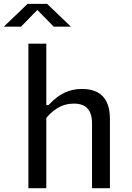

<svg xmlns="http://www.w3.org/2000/svg" viewBox="-56 -996 696 1016"><path d="M94.3 0V-765H189V0ZM431 0V-342.3Q431 -382 418.5 -405.4Q406 -428.8 384.8 -438.3Q363.7 -447.8 335.5 -447.8Q286.3 -447.8 246.2 -422.8Q206.2 -397.7 174 -352.5V-440H200.8Q224 -465.2 248.8 -483.6Q273.7 -502 306.2 -513.7Q338.8 -525.3 379 -525.3Q425.2 -525.3 457.8 -508.8Q490.3 -492.2 508 -457.2Q525.7 -422.2 525.7 -367.7V0ZM90.2 -975.7H193.2L319.2 -855H228.2L128.3 -957H155L55.2 -855H-35.8Z"/></svg>

Font: Monaspace Neon Var ExtraLight
Style: Regular
Weight: 200
Designer: Riley Cran and the Lettermatic Team
Version: Version 1.200 (Monaspace Neon Var)